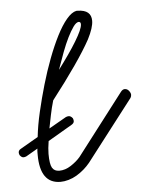

<svg xmlns="http://www.w3.org/2000/svg" viewBox="-67 -587 465 617"><g transform="rotate(-5 166.0 -278.5)"><path d="M231 -455Q213 -422 180.5 -375Q148 -328 103 -270Q96 -246 91.5 -223.5Q87 -201 83 -181L139 -213Q144 -215 148 -215Q155 -215 161 -207Q163 -202 163 -198Q163 -191 154 -186L77 -141Q75 -129 74 -118.5Q73 -108 73 -100Q73 -67 80 -55Q87 -43 103 -43Q122 -43 140.5 -55Q159 -67 171 -81L322 -278Q328 -286 335 -286Q343 -286 348.5 -279Q354 -272 354 -266Q354 -261 351 -256L200 -60Q191 -49 180 -39.5Q169 -30 156.5 -22.5Q144 -15 130 -11Q116 -7 104 -7Q38 -7 38 -100V-109Q38 -115 39 -120L1 -98Q-4 -96 -8 -96Q-14 -96 -20 -104Q-22 -109 -22 -112Q-22 -120 -14 -124L43 -157Q47 -194 57 -237Q67 -280 79.5 -323Q92 -366 107 -405.5Q122 -445 138 -476.5Q154 -508 170.5 -527.5Q187 -547 202 -550H207Q250 -549 250 -514Q250 -492 231 -455ZM130 -366Q148 -390 163 -411.5Q178 -433 189.5 -452Q201 -471 207 -484.5Q213 -498 213 -506Q213 -514 206 -514Q198 -513 189 -500.5Q180 -488 170 -468Q160 -448 150 -421.5Q140 -395 130 -366Z"/></g></svg>

Font: Gruenewald VA
Style: Regular
Weight: 400
Designer: Peter Wiegel
Foundry: Peter Wiegel, nach dem Schriftentwurf von Dr. H. Gr¸newald
Version: Version 0.007